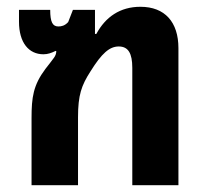

<svg xmlns="http://www.w3.org/2000/svg" viewBox="-20 -546 608 566"><path d="M73 0H210V-200C210 -266 220 -294 247 -336C280 -389 303 -409 330 -409C358 -409 370 -389 370 -346V0H506V-404C506 -481 466 -526 394 -526C334 -526 291 -496 264 -446H260V-517H195L181 -481C171 -470 161 -468 152 -468C135 -468 128 -481 128 -517H36V-482C36 -420 65 -386 108 -386C121 -386 132 -390 144 -396L146 -395C145 -380 140 -377 114 -343C78 -295 73 -259 73 -198Z"/></svg>

Font: Noto Sans Thai UI Cond
Style: Bold
Weight: 700
Width: 3
Designer: Monotype Design Team
Foundry: Monotype Imaging Inc.
Version: Version 2.000